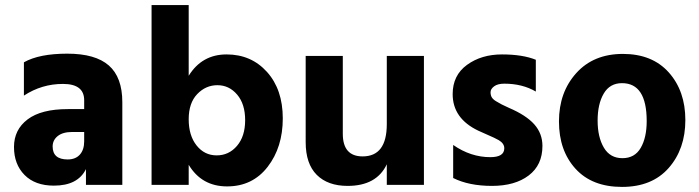

<svg xmlns="http://www.w3.org/2000/svg" viewBox="-20 -727 2750 755"><path d="M192 3Q118 3 76.5 -39Q35 -81 35 -149Q35 -217 88.5 -257.5Q142 -298 247 -298H311V-333Q311 -397 227.5 -397Q144 -397 74 -351V-482Q134 -516 244.5 -516Q355 -516 408 -469.5Q461 -423 461 -325V0H318V-62Q286 3 192 3ZM246 -100Q277 -100 294 -119Q311 -138 311 -171V-208H264Q227 -208 207 -192Q187 -176 187 -151Q187 -100 246 -100Z M835 -392Q789 -392 755.5 -357Q722 -322 722 -258Q722 -194 753 -155Q784 -116 832 -116Q880 -116 912 -153.5Q944 -191 944 -254.5Q944 -318 912.5 -355Q881 -392 835 -392ZM722 0H576V-707H722V-429Q774 -513 871 -513Q968 -513 1030 -444Q1092 -375 1092 -261.5Q1092 -148 1032.5 -71Q973 6 873 6Q773 6 722 -79Z M1647 0H1501V-81Q1461 4 1347 4Q1269 4 1225.5 -39.5Q1182 -83 1182 -168V-507H1328V-201Q1328 -112 1406 -112Q1501 -112 1501 -239V-507H1647Z M2113 -153Q2113 -78 2059 -37Q2005 4 1914.5 4Q1824 4 1762 -27V-157Q1831 -109 1908 -109Q1963 -109 1963 -144Q1963 -163 1941 -176Q1925 -185 1898 -196.5Q1871 -208 1861 -213Q1760 -261 1760 -357Q1760 -431 1816.5 -472Q1873 -513 1954 -513Q2035 -513 2087 -492V-367Q2034 -398 1963 -398Q1937 -398 1923 -387.5Q1909 -377 1909 -364.5Q1909 -352 1914 -344Q1919 -336 1930.5 -329Q1942 -322 1952.5 -316.5Q1963 -311 1981 -303Q2049 -274 2081 -238Q2113 -202 2113 -153Z M2523 -251Q2523 -400 2426 -400Q2378 -400 2354 -359Q2330 -318 2330 -253Q2330 -188 2354.5 -146.5Q2379 -105 2427.5 -105Q2476 -105 2499.5 -145.5Q2523 -186 2523 -251ZM2429.5 -515Q2545 -515 2610 -442Q2675 -369 2675 -255Q2675 -141 2609.5 -66.5Q2544 8 2426 8Q2308 8 2243 -63.5Q2178 -135 2178 -249.5Q2178 -364 2246 -439.5Q2314 -515 2429.5 -515Z"/></svg>

Font: Hind Colombo
Style: Bold
Weight: 700
Designer: Jyotish Sonowal, Aditi Pimprikar
Foundry: Indian Type Foundry
Version: Version 1.000;PS 1.0;hotconv 1.0.86;makeotf.lib2.5.63406; tt